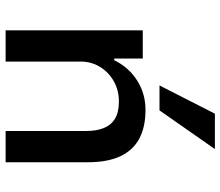

<svg xmlns="http://www.w3.org/2000/svg" viewBox="-72 -732 803 700"><g transform="rotate(90 330.0 -381.5)"><path d="M90 0V-500H193V-396H199Q225 -449 273 -479.5Q321 -510 380 -510Q443 -510 485.5 -487Q528 -464 549.5 -417.5Q571 -371 571 -300V0H457V-295Q457 -331 446.5 -357.5Q436 -384 412.5 -398.5Q389 -413 350 -413Q308 -413 275 -394Q242 -375 223 -343.5Q204 -312 204 -274V0ZM291 -561 394 -763H523L382 -561Z"/></g></svg>

Font: Nunito Sans 6pt SemiBold
Style: Regular
Weight: 600
Version: Version 3.101;gftools[0.9.27]